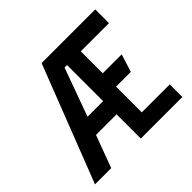

<svg xmlns="http://www.w3.org/2000/svg" viewBox="-165 -894 1088 1088"><g transform="rotate(-45 379.0 -350.0)"><path d="M388 0H721V-101H497V-307H615L649 -414H497V-590H723V-700H293L21 0H151L223 -194H388ZM262 -301 367 -590H387V-301Z"/></g></svg>

Font: Advent Pro
Style: Regular
Weight: 400
Designer: VivaRado, Andreas Kalpakidis
Foundry: VivaRado, Andreas Kalpakidis
Version: Version 3.000